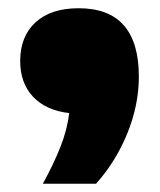

<svg xmlns="http://www.w3.org/2000/svg" viewBox="-20 -266 388 466"><path d="M84 180Q110 132.5 126.5 91Q143 49.5 148 8.5Q91.5 2 60.2 -31.2Q29 -64.5 29 -118Q29 -177.5 66.2 -211.8Q103.5 -246 171 -246Q317 -246 317 -80Q317 -11 289 57.8Q261 126.5 213 180Z"/></svg>

Font: Encode Sans Expanded Black
Style: Regular
Weight: 900
Width: 7
Designer: Multiple Designers
Foundry: Impallari Type
Version: Version 3.000; ttfautohint (v1.8.3) -l 8 -r 50 -G 200 -x 14 